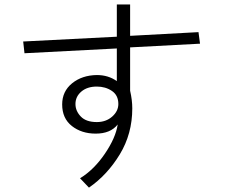

<svg xmlns="http://www.w3.org/2000/svg" viewBox="-20 -773 1040 861"><path d="M318.4 -306.6Q318.4 -275.4 342.3 -250.5Q366.2 -225.6 414.1 -225.6Q455.1 -225.6 482.9 -250Q510.7 -274.4 510.7 -306.6Q510.7 -345.7 481.9 -365.2Q453.1 -384.8 414.1 -384.8Q371.1 -384.8 344.7 -362.3Q318.4 -339.8 318.4 -306.6ZM258.8 -304.7Q258.8 -363.3 303.2 -399.4Q347.7 -435.5 414.1 -436.5Q465.8 -436.5 503.9 -409.2V-555.7L89.8 -534.2L84 -586.9L503.9 -608.4V-752.9H563.5V-612.3L870.1 -628.9L877 -577.1L563.5 -560.5V-366.2Q573.2 -324.2 573.2 -287.1Q573.2 -172.9 517.1 -80.6Q460.9 11.7 378.9 68.4L338.9 26.4Q401.4 -11.7 450.2 -83.5Q499 -155.3 507.8 -214.8Q475.6 -173.8 409.2 -173.8Q345.7 -173.8 302.2 -208Q258.8 -242.2 258.8 -304.7Z"/></svg>

Font: Gothic A1 Light
Style: Regular
Weight: 300
Version: Version 2.50